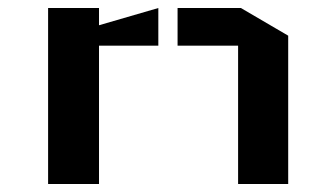

<svg xmlns="http://www.w3.org/2000/svg" viewBox="-20 -460 829 479"><path d="M100 -440H227V-397L375 -440V-346H227V-1H100ZM699 -371 581 -440H423V-346H574V-1H699Z"/></svg>

Font: Wallpoet
Style: Regular
Weight: 400
Designer: Lars Berggren
Foundry: Lars Berggren
Version: Version 1.000